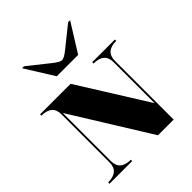

<svg xmlns="http://www.w3.org/2000/svg" viewBox="-205 -867 993 993"><g transform="rotate(-45 291.0 -371.0)"><path d="M297.9 -625Q312.5 -625 344.7 -650.4L459 -742.2H473.6L376 -585.9H219.7L122.1 -742.2H136.7L252 -650.4Q284.2 -625 297.9 -625ZM488.8 -113.3V0H374L107.4 -429.7V-78.1Q107.4 -9.8 185.5 -9.8V0H19.5V-9.8Q97.7 -9.8 97.7 -78.1V-429.7Q97.7 -498 19.5 -498V-507.8H242.7L479 -129.9V-429.7Q479 -498 400.9 -498V-507.8H566.9V-498Q488.8 -498 488.8 -429.7Z"/></g></svg>

Font: spinweradC
Style: Bold
Weight: 700
Width: 7
Version: Version 0.3